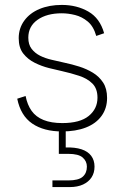

<svg xmlns="http://www.w3.org/2000/svg" viewBox="-20 -527 505 780"><path d="M247 72Q285 71 311 79.5Q337 88 350.5 106Q364 124 364 150Q364 175 352 193.5Q340 212 317.5 222.5Q295 233 263 233H193V206H257Q299 206 316 191Q333 176 333 150Q333 128 316 113Q299 98 257 98H219V-8H247ZM84 -137Q91 -101 108.5 -76.5Q126 -52 157 -39.5Q188 -27 233 -27Q305 -27 340.5 -56Q376 -85 376 -130Q376 -167 355.5 -187.5Q335 -208 301.5 -219Q268 -230 232 -238Q209 -243 179 -250.5Q149 -258 121 -272Q93 -286 74.5 -309.5Q56 -333 56 -372Q56 -412 78.5 -443Q101 -474 140.5 -490.5Q180 -507 231 -507Q292 -507 339 -480Q386 -453 403 -392L371 -381Q360 -420 336.5 -439.5Q313 -459 285 -466Q257 -473 231 -473Q170 -473 132.5 -446.5Q95 -420 95 -374Q95 -346 108.5 -328.5Q122 -311 143 -300.5Q164 -290 190.5 -284Q217 -278 243 -272Q272 -266 302 -256.5Q332 -247 357.5 -231.5Q383 -216 399 -191.5Q415 -167 415 -129Q415 -87 392.5 -56Q370 -25 329 -9Q288 7 232 7Q158 7 111 -25Q64 -57 50 -126Z"/></svg>

Font: Albert Sans ExtraLight
Style: Regular
Weight: 250
Designer: Andreas Rasmussen
Foundry: a.Foundry
Version: Version 1.025